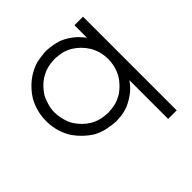

<svg xmlns="http://www.w3.org/2000/svg" viewBox="-188 -674 1036 1036"><g transform="rotate(-45 329.5 -156.0)"><path d="M517.6 -411.1Q517.6 -418 517.6 -425.8Q517.6 -432.6 517.6 -440.4Q517.6 -449.2 517.6 -458Q517.6 -467.8 517.6 -476.6Q517.6 -484.4 517.6 -492.2Q517.6 -500 517.6 -507.8Q519.5 -507.8 521.5 -507.8Q523.4 -507.8 525.4 -507.8Q527.3 -507.8 529.3 -507.8Q530.3 -507.8 532.2 -507.8Q536.1 -507.8 540 -507.8Q543.9 -507.8 547.9 -507.8Q551.8 -507.8 555.7 -507.8Q559.6 -507.8 563.5 -507.8Q568.4 -507.8 573.2 -507.8Q578.1 -507.8 583 -507.8Q583 -505.9 583 -503.9Q583 -502 583 -500Q583 -419.9 583 -340.8Q583 -261.7 583 -181.6Q583 -127 583 -72.3Q583 -17.6 583 37.1Q583 79.1 583 122.1Q583 165 583 207Q581.1 207 579.1 207Q577.1 207 575.2 207Q569.3 207 563.5 207Q558.6 207 552.7 207Q548.8 207 544.9 207Q541 207 537.1 207Q532.2 207 527.3 207Q522.5 207 517.6 207Q517.6 206.1 517.6 204.1Q517.6 202.1 517.6 200.2Q517.6 164.1 517.6 127.9Q517.6 91.8 517.6 56.6Q517.6 31.2 517.6 6.8Q517.6 -17.6 517.6 -42Q517.6 -53.7 517.6 -65.4Q517.6 -77.1 517.6 -88.9Q507.8 -74.2 496.1 -61.5Q484.4 -48.8 471.7 -38.1Q455.1 -25.4 438.5 -15.6Q420.9 -4.9 402.3 2.9Q365.2 15.6 341.8 16.6Q317.4 18.6 310.5 18.6Q274.4 16.6 241.2 8.8Q209 2 176.8 -15.6Q149.4 -33.2 127 -54.7Q104.5 -76.2 85.9 -102.5Q45.9 -166 43.9 -242.2Q43.9 -246.1 43.9 -251Q43.9 -322.3 78.1 -384.8Q96.7 -415 120.1 -438.5Q143.6 -462.9 173.8 -481.4Q217.8 -507.8 256.8 -512.7Q295.9 -518.6 310.5 -518.6Q335 -517.6 358.4 -513.7Q380.9 -509.8 404.3 -502Q425.8 -493.2 444.3 -481.4Q462.9 -469.7 480.5 -454.1Q490.2 -445.3 498 -435.5Q506.8 -426.8 514.6 -416Q515.6 -415 515.6 -414.1Q516.6 -412.1 517.6 -411.1ZM108.4 -250Q108.4 -246.1 109.4 -242.2Q109.4 -238.3 109.4 -234.4Q111.3 -210.9 118.2 -188.5Q124 -166 135.7 -145.5Q150.4 -122.1 168.9 -103.5Q187.5 -85 210 -71.3Q244.1 -52.7 273.4 -48.8Q302.7 -44.9 313.5 -44.9Q343.8 -45.9 372.1 -52.7Q399.4 -60.5 425.8 -77.1Q445.3 -90.8 461.9 -108.4Q478.5 -126 491.2 -146.5Q517.6 -195.3 517.6 -251Q517.6 -306.6 490.2 -354.5Q475.6 -377.9 457 -396.5Q438.5 -415 416 -428.7Q382.8 -447.3 353.5 -451.2Q324.2 -455.1 313.5 -455.1Q282.2 -454.1 254.9 -447.3Q227.5 -439.5 201.2 -422.9Q180.7 -409.2 164.1 -391.6Q148.4 -374 134.8 -353.5Q126 -335.9 117.2 -307.6Q108.4 -279.3 108.4 -250Z"/></g></svg>

Font: LeFont
Style: Light
Weight: 300
Designer: Leryon MEDIA
Version: Version 1.0